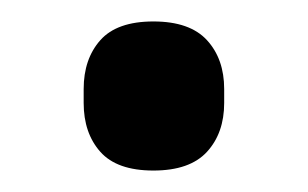

<svg xmlns="http://www.w3.org/2000/svg" viewBox="-20 -506 287 179"><path d="M123 -347Q89 -347 73.5 -364.5Q58 -382 58 -410V-423Q58 -451 73.5 -468.5Q89 -486 123 -486Q157 -486 173 -468.5Q189 -451 189 -423V-410Q189 -382 173 -364.5Q157 -347 123 -347Z"/></svg>

Font: Sofia Sans SemiBold
Style: Regular
Weight: 600
Designer: Botio Nikoltchev, Ani Petrova
Foundry: lettersoup
Version: Version 4.101; ttfautohint (v1.8.4.7-5d5b)